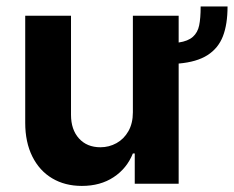

<svg xmlns="http://www.w3.org/2000/svg" viewBox="-20 -580 738 606"><path d="M543.9 -379.4V0H405.3V-95.7H399.4Q380.4 -48.3 338.6 -20.8Q296.9 6.8 238.3 6.8Q185.1 6.8 144.8 -17.1Q104.5 -41 82 -86.2Q59.6 -131.3 59.6 -192.4V-530.3H204.1V-217.8Q204.1 -170.9 229.2 -143.1Q254.4 -115.2 296.9 -115.2Q324.2 -115.2 347.7 -128.2Q371.1 -141.1 385.3 -166Q399.4 -190.9 399.4 -225.6V-530.3H543.9V-445.8Q573.7 -450.2 588.9 -463.9Q604 -477.5 608.6 -499.8Q613.3 -522 613.3 -559.6H698.2Q698.2 -503.4 683.6 -465.6Q668.9 -427.7 635 -406Q601.1 -384.3 543.9 -379.4Z"/></svg>

Font: Pretendard GOV
Style: Bold
Weight: 700
Designer: Base glyphs from Inter by Rasmus Andersson; Hangeul glyphs from Noto Sans CJK(Source Han Sans) by Jang Soo-young and Kan
Foundry: Kil Hyung-jin
Version: Version 1.309